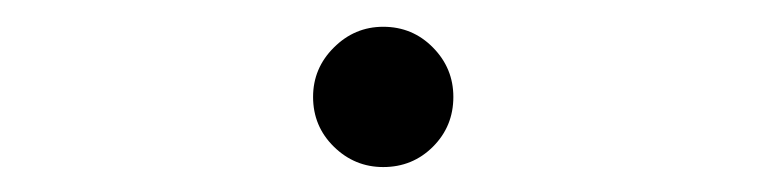

<svg xmlns="http://www.w3.org/2000/svg" viewBox="-20 -416 587 147"><path d="M327.1 -341.8Q327.1 -319.3 311.5 -303.7Q295.9 -288.1 273.4 -288.1Q251.5 -288.1 235.6 -303.7Q219.7 -319.3 219.7 -341.8Q219.7 -363.8 235.6 -379.6Q251.5 -395.5 273.4 -395.5Q295.9 -395.5 311.5 -379.6Q327.1 -363.8 327.1 -341.8Z"/></svg>

Font: DatDot
Style: Regular
Weight: 400
Designer: GGBot
Version: 1.00